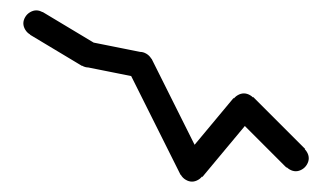

<svg xmlns="http://www.w3.org/2000/svg" viewBox="-20 -385 640 370"><path d="M25 -340Q25 -334 28.5 -328Q32 -322 38 -318.5Q44 -315 50 -315Q56 -315 62 -318.5Q68 -322 71.5 -328Q75 -334 75 -340Q75 -346 71.5 -352Q68 -358 62 -361.5Q56 -365 50 -365Q44 -365 38 -361.5Q32 -358 28.5 -352Q25 -346 25 -340Z M62 -362 38 -318 138 -258 162 -302Z M125 -280Q125 -274 128.5 -268Q132 -262 138 -258.5Q144 -255 150 -255Q156 -255 162 -258.5Q168 -262 171.5 -268Q175 -274 175 -280Q175 -286 171.5 -292Q168 -298 162 -301.5Q156 -305 150 -305Q144 -305 138 -301.5Q132 -298 128.5 -292Q125 -286 125 -280Z M155 -304 145 -256 245 -236 255 -284Z M225 -260Q225 -254 228.5 -248Q232 -242 238 -238.5Q244 -235 250 -235Q256 -235 262 -238.5Q268 -242 271.5 -248Q275 -254 275 -260Q275 -266 271.5 -272Q268 -278 262 -281.5Q256 -285 250 -285Q244 -285 238 -281.5Q232 -278 228.5 -272Q225 -266 225 -260Z M272 -272 228 -248 328 -48 372 -72Z M325 -60Q325 -54 328.5 -48Q332 -42 338 -38.5Q344 -35 350 -35Q356 -35 362 -38.5Q368 -42 371.5 -48Q375 -54 375 -60Q375 -66 371.5 -72Q368 -78 362 -81.5Q356 -85 350 -85Q344 -85 338 -81.5Q332 -78 328.5 -72Q325 -66 325 -60Z M330 -76 370 -44 470 -164 430 -196Z M425 -180Q425 -174 428.5 -168Q432 -162 438 -158.5Q444 -155 450 -155Q456 -155 462 -158.5Q468 -162 471.5 -168Q475 -174 475 -180Q475 -186 471.5 -192Q468 -198 462 -201.5Q456 -205 450 -205Q444 -205 438 -201.5Q432 -198 428.5 -192Q425 -186 425 -180Z M468 -198 432 -162 532 -62 568 -98Z M525 -80Q525 -74 528.5 -68Q532 -62 538 -58.5Q544 -55 550 -55Q556 -55 562 -58.5Q568 -62 571.5 -68Q575 -74 575 -80Q575 -86 571.5 -92Q568 -98 562 -101.5Q556 -105 550 -105Q544 -105 538 -101.5Q532 -98 528.5 -92Q525 -86 525 -80Z"/></svg>

Font: Linefont ExtraLight
Style: Regular
Weight: 250
Monospace: yes
Version: Version 3.002;gftools[0.9.33]